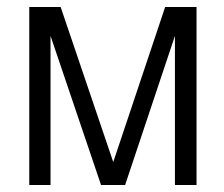

<svg xmlns="http://www.w3.org/2000/svg" viewBox="-20 -547 642 551"><path d="M339 -16H270L125 -444V-16H64V-527H154L305 -82L454 -527H544V-16H482V-444Z"/></svg>

Font: Ekushey Buriganga
Style: Regular
Weight: 400
Designer: Al Mamun Sumon
Foundry: Al Mamun Sumon
Version: Version 1.0